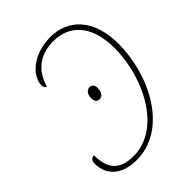

<svg xmlns="http://www.w3.org/2000/svg" viewBox="-210 -834 951 951"><g transform="rotate(-45 265.5 -358.0)"><path d="M184 9C402 9 528 -246 528 -462C528 -638 434 -725 313 -725C189 -725 112 -650 112 -586C112 -573 117 -566 127 -563C153 -657 221 -700 308 -700C418 -700 499 -625 499 -461C499 -259 381 -16 187 -16C90 -16 51 -64 51 -158C33 -158 24 -145 24 -127C24 -44 82 9 184 9ZM268 -334C284 -334 300 -348 300 -382C300 -403 288 -412 274 -412C255 -412 241 -395 241 -366C241 -344 252 -334 268 -334Z"/></g></svg>

Font: Noto Serif SemiCondensed Thin
Style: Italic
Weight: 100
Width: 4
Italic angle: -12°
Designer: Monotype Design Team
Foundry: Monotype Imaging Inc.
Version: Version 2.013